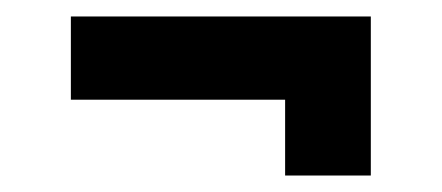

<svg xmlns="http://www.w3.org/2000/svg" viewBox="-20 -322 536 233"><path d="M66 -302H430V-109H326V-201H66Z"/></svg>

Font: Reem Kufi Ink
Style: Regular
Weight: 400
Designer: Khaled Hosny
Version: Version 1.7